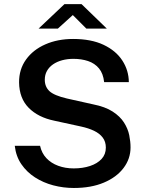

<svg xmlns="http://www.w3.org/2000/svg" viewBox="-20 -926 724 956"><path d="M347.5 10Q295 10 245 -3.2Q195 -16.5 154.2 -42.8Q113.5 -69 86.5 -108.2Q59.5 -147.5 53.5 -200H179.5Q187.5 -163.5 211 -138.5Q234.5 -113.5 269.8 -100.5Q305 -87.5 347 -87.5Q392 -87.5 428.2 -99.5Q464.5 -111.5 485.8 -134.5Q507 -157.5 507 -191Q507 -220.5 491.5 -241Q476 -261.5 448.2 -274.8Q420.5 -288 383.5 -296L250.5 -325Q170 -341.5 123 -389Q76 -436.5 75 -515.5Q74.5 -581 109.8 -629.8Q145 -678.5 206 -705.2Q267 -732 344 -732Q434 -732 495.8 -702.8Q557.5 -673.5 589.2 -624.5Q621 -575.5 621.5 -517H498.5Q494 -560 472.8 -585.5Q451.5 -611 418.5 -622Q385.5 -633 345.5 -633Q315.5 -633 289.5 -626Q263.5 -619 244 -605.5Q224.5 -592 213.8 -572.8Q203 -553.5 203 -529Q203 -494 226.2 -472.2Q249.5 -450.5 313.5 -435.5L443.5 -406.5Q504 -394.5 541 -370.5Q578 -346.5 597.5 -315.8Q617 -285 623.5 -253Q630 -221 630 -192Q630 -135.5 595.2 -89.5Q560.5 -43.5 497.2 -16.8Q434 10 347.5 10ZM410 -783.5 342.5 -851 268 -783.5H172L301 -905.5H386L512 -783.5Z"/></svg>

Font: Public Sans SemiBold
Style: Regular
Weight: 600
Designer: The Public Sans Project Authors: Dan O. Williams and USWDS (Libre Franklin designed by Pablo Impallari and Rodrigo Fuenz
Version: Version 1.007